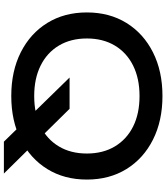

<svg xmlns="http://www.w3.org/2000/svg" viewBox="46 -850 856 988"><g transform="rotate(90 474.0 -356.0)"><path d="M379 -286H540L873 52H709ZM474 14Q346 14 249 -35Q152 -84 98 -171.5Q44 -259 44 -375Q44 -491 98 -578.5Q152 -666 249 -715Q346 -764 474 -764Q602 -764 699 -715Q796 -666 850 -578.5Q904 -491 904 -375Q904 -259 850 -171.5Q796 -84 699 -35Q602 14 474 14ZM474 -104Q565 -104 631 -137Q697 -170 733.5 -231Q770 -292 770 -375Q770 -458 733.5 -519Q697 -580 631 -613Q565 -646 474 -646Q384 -646 317.5 -613Q251 -580 214.5 -519Q178 -458 178 -375Q178 -292 214.5 -231Q251 -170 317.5 -137Q384 -104 474 -104Z"/></g></svg>

Font: Bounded
Style: Regular
Weight: 400
Designer: Vlad Churkin
Version: Version 1.0